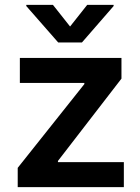

<svg xmlns="http://www.w3.org/2000/svg" viewBox="-20 -768 576 788"><path d="M52.7 -79.1 326.2 -422.9V-427.7H61.5V-530.3H478.5V-445.3L217.8 -107.4V-102.5H488.3V0H52.7ZM267.6 -659.2 337.9 -748H446.3V-743.2L316.4 -593.8H218.8L87.9 -743.2V-748H197.3Z"/></svg>

Font: Pretendard GOV SemiBold
Style: Regular
Weight: 600
Designer: Base glyphs from Inter by Rasmus Andersson; Hangeul glyphs from Noto Sans CJK(Source Han Sans) by Jang Soo-young and Kan
Foundry: Kil Hyung-jin
Version: Version 1.309